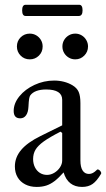

<svg xmlns="http://www.w3.org/2000/svg" viewBox="-20 -755 435 787"><path d="M41 -72.8Q41 -109.9 66.7 -140.4Q92.3 -170.9 146 -197.3L234.9 -241.2V-346.2Q234.9 -367.2 218.3 -377.7Q201.7 -388.2 168.9 -388.2Q146 -388.2 129.4 -382.1Q112.8 -376 104 -363.8Q101.1 -359.9 99.4 -349.9Q97.7 -339.8 96.7 -318.4Q95.7 -294.9 86.9 -282.5Q78.1 -270 63 -270Q49.3 -270 42.7 -277.6Q36.1 -285.2 36.1 -300.3Q36.1 -331.5 59.6 -360.4Q83 -389.2 121.3 -407Q159.7 -424.8 201.7 -424.8Q222.7 -424.8 241.9 -419.9Q261.2 -415 277.3 -405.3Q295.4 -394.5 302.5 -378.2Q309.6 -361.8 309.6 -332.5V-97.2Q309.6 -70.3 318.6 -56.2Q327.6 -42 344.7 -42Q353 -42 360.8 -46.1Q368.7 -50.3 377.4 -59.1Q380.4 -62 385.3 -59.1Q390.1 -56.2 393.1 -51Q396 -45.9 394.5 -43Q377 -13.2 359.6 -1Q342.3 11.2 316.4 11.2Q287.6 11.2 268.6 -3.7Q249.5 -18.6 240.7 -48.3Q220.7 -25.9 203.9 -12.9Q187 0 169.7 5.6Q152.3 11.2 130.4 11.2Q103.5 11.2 83.3 0.7Q63 -9.8 52 -28.6Q41 -47.4 41 -72.8ZM234.9 -97.2V-210L228 -215.3Q183.1 -192.4 159.4 -175.3Q135.7 -158.2 125.7 -141.6Q115.7 -125 115.7 -103Q115.7 -84.5 123 -69.6Q130.4 -54.7 143.3 -46.4Q156.2 -38.1 172.9 -38.1Q188 -38.1 202.4 -46.6Q216.8 -55.2 225.8 -68.8Q234.9 -82.5 234.9 -97.2ZM49.3 -564.5Q49.3 -586.9 64.7 -602.1Q80.1 -617.2 102.1 -617.2Q116.7 -617.2 128.7 -610.1Q140.6 -603 147.7 -591.1Q154.8 -579.1 154.8 -564.5Q154.8 -542 139.4 -526.9Q124 -511.7 102.1 -511.7Q79.6 -511.7 64.5 -527.1Q49.3 -542.5 49.3 -564.5ZM235.8 -564.5Q235.8 -579.1 242.9 -591.1Q250 -603 262 -610.1Q273.9 -617.2 288.6 -617.2Q302.7 -617.2 314.7 -610.1Q326.7 -603 333.7 -590.8Q340.8 -578.6 340.8 -564.5Q340.8 -542.5 325.4 -527.1Q310.1 -511.7 288.6 -511.7Q273.9 -511.7 262 -518.8Q250 -525.9 242.9 -537.8Q235.8 -549.8 235.8 -564.5ZM70.8 -712.4Q70.8 -735.4 85 -735.4H304.7Q318.4 -735.4 318.4 -712.4Q318.4 -689.5 302.7 -689.5H85Q70.8 -689.5 70.8 -712.4Z"/></svg>

Font: Junicode Two Beta VF
Style: Regular
Weight: 400
Designer: Peter S. Baker
Foundry: Briery Creek Software
Version: Version 1.031 beta; ttfautohint (v1.8.1.43-b0c9)